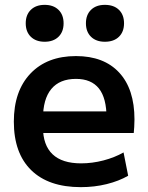

<svg xmlns="http://www.w3.org/2000/svg" viewBox="-20 -761 609 791"><path d="M313 10Q180 10 108.5 -60Q37 -130 37 -260Q37 -386 105.5 -458Q174 -530 293 -530Q408 -530 471 -462Q534 -394 534 -269Q534 -255 533 -238Q532 -221 531 -213H105V-302H437L419 -275Q419 -357 387.5 -396.5Q356 -436 293 -436Q226 -436 191.5 -394.5Q157 -353 157 -272V-237Q157 -163 196.5 -125.5Q236 -88 314 -88Q360 -88 406 -100Q452 -112 489 -133L508 -37Q470 -15 419.5 -2.5Q369 10 313 10ZM164 -589Q128 -589 107 -609.5Q86 -630 86 -665Q86 -700 107 -720.5Q128 -741 164 -741Q200 -741 221 -720.5Q242 -700 242 -665Q242 -630 221 -609.5Q200 -589 164 -589ZM412 -589Q376 -589 355 -609.5Q334 -630 334 -665Q334 -700 355 -720.5Q376 -741 412 -741Q449 -741 470 -720.5Q491 -700 491 -665Q491 -630 470 -609.5Q449 -589 412 -589Z"/></svg>

Font: M PLUS 2 SemiBold
Style: Regular
Weight: 600
Designer: Coji Morishita
Foundry: UNDERFOREST DESIGN
Version: Version 1.001